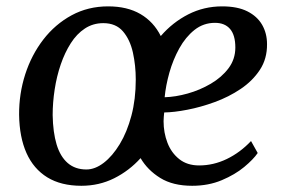

<svg xmlns="http://www.w3.org/2000/svg" viewBox="-20 -588 914 618"><path d="M242 10Q176.5 10 132.2 -17.2Q88 -44.5 65.2 -95.5Q42.5 -146.5 41.5 -218.5Q41 -286 61.2 -348.8Q81.5 -411.5 119.5 -460.8Q157.5 -510 210.5 -538.8Q263.5 -567.5 328 -567.5Q389.5 -567.5 432 -542.8Q474.5 -518 497.5 -472Q535.5 -516 586 -541.8Q636.5 -567.5 695 -567.5Q744.5 -567.5 776.2 -551.5Q808 -535.5 823.8 -508Q839.5 -480.5 839.5 -446Q840 -399 816.5 -363.2Q793 -327.5 754.8 -301.8Q716.5 -276 671.2 -259.5Q626 -243 583.2 -234.8Q540.5 -226.5 508.5 -226Q508 -219 507.2 -212Q506.5 -205 506.5 -198Q506.5 -161 519 -128.5Q531.5 -96 557 -75.8Q582.5 -55.5 621 -55.5Q667 -55.5 710 -76.2Q753 -97 788 -134L809.5 -95.5Q795.5 -75 766 -50.5Q736.5 -26 693.8 -8Q651 10 598.5 10Q536.5 10 495.8 -15.2Q455 -40.5 432.5 -79Q396 -38.5 347.5 -14.2Q299 10 242 10ZM258 -42.5Q286 -42.5 314 -64Q342 -85.5 365.5 -124.2Q389 -163 403 -215.8Q417 -268.5 417 -332Q417 -377 407.8 -418.8Q398.5 -460.5 375.8 -487Q353 -513.5 312.5 -513.5Q279.5 -513.5 253.2 -496.2Q227 -479 207.8 -448.8Q188.5 -418.5 175.5 -380.5Q162.5 -342.5 156 -300.2Q149.5 -258 149.5 -217.5Q150.5 -162 162.2 -123Q174 -84 198 -63.2Q222 -42.5 258 -42.5ZM510 -275Q545 -276 584.2 -287Q623.5 -298 658.5 -318.5Q693.5 -339 715.5 -368.2Q737.5 -397.5 737.5 -435Q737.5 -475 720.5 -494.8Q703.5 -514.5 672 -514.5Q635 -514.5 606.2 -491.8Q577.5 -469 557.2 -432.5Q537 -396 525.2 -354.2Q513.5 -312.5 510 -275Z"/></svg>

Font: Merriweather Light 18pt
Style: Italic
Weight: 400
Italic angle: -7.8°
Version: Version 2.101